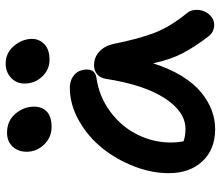

<svg xmlns="http://www.w3.org/2000/svg" viewBox="-71 -723 784 682"><g transform="rotate(-90 321.0 -382.0)"><path d="M449.2 -598.1Q414.6 -598.1 389.9 -624.3Q365.2 -650.4 365.2 -687Q365.2 -715.3 385.5 -734.6Q405.8 -753.9 436 -753.9Q474.1 -753.9 499 -724.1Q523.9 -694.3 523.9 -660.2Q523.9 -635.3 505.4 -616.7Q486.8 -598.1 449.2 -598.1ZM210.9 -590.8Q174.3 -590.8 148.7 -617.2Q123 -643.6 123 -679.2Q123 -710 141.6 -729.5Q160.2 -749 189.9 -749Q232.9 -749 258.1 -719.2Q283.2 -689.5 283.2 -652.8Q283.2 -624.5 265.6 -607.7Q248 -590.8 210.9 -590.8ZM203.1 -9.8Q131.8 -9.8 89.4 -54.7Q46.9 -99.6 46.9 -174.8Q46.9 -235.8 71.5 -298.8Q96.2 -361.8 136.7 -411.9Q177.2 -461.9 233.9 -493.9Q290.5 -525.9 350.1 -525.9Q378.4 -525.9 396.7 -509.5Q415 -493.2 415 -463.9Q415 -449.7 406.7 -441.2Q398.4 -432.6 383.8 -431.2Q317.4 -421.4 264.4 -381.6Q211.4 -341.8 183.6 -285.4Q155.8 -229 155.8 -168Q155.8 -144.5 160.2 -122.1Q178.7 -115.2 204.1 -115.2Q265.1 -115.2 313 -188.7Q360.8 -262.2 381.8 -397Q384.8 -417 397.7 -428.5Q410.6 -439.9 430.2 -439.9Q458.5 -439.9 478.8 -421.1Q499 -402.3 505.9 -371.1Q524.4 -278.8 546.1 -223.4Q567.9 -168 616.2 -108.9Q625.5 -97.7 626.7 -81.1Q627.9 -64.5 622.1 -49.6Q616.2 -34.7 603.3 -23.9Q590.3 -13.2 574.2 -13.2Q547.9 -13.2 532.2 -34.2Q495.1 -83 473.1 -124.8Q451.2 -166.5 437 -230Q418.5 -171.4 391.4 -127.7Q364.3 -84 333 -58.8Q301.8 -33.7 269.5 -21.7Q237.3 -9.8 203.1 -9.8Z"/></g></svg>

Font: Shantell Sans Bouncy
Style: Regular
Weight: 500
Designer: Stephen Nixon, Anya Danilova, Shantell Martin
Foundry: Arrow Type
Version: Version 1.006;[9816181b4]